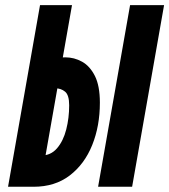

<svg xmlns="http://www.w3.org/2000/svg" viewBox="-20 -713 646 733"><path d="M31.7 0 54.2 -119.1H136.2Q173.8 -119.1 197.8 -147Q221.7 -174.8 232.9 -218.8Q244.1 -262.7 244.1 -311Q244.1 -350.1 228.5 -363Q212.9 -376 190.4 -376Q181.2 -376 166.3 -374.5Q151.4 -373 141.1 -372.1L162.1 -485.8Q173.3 -489.3 194.1 -491.7Q214.8 -494.1 229.5 -494.1Q263.2 -494.1 293.2 -477.5Q323.2 -460.9 342.3 -423.1Q361.3 -385.3 361.3 -320.8Q361.3 -231.9 332 -159.2Q302.7 -86.4 246.3 -43.2Q189.9 0 108.4 0ZM10.7 0 132.8 -693.4H254.9L140.1 -41.5L108.4 0ZM354.5 0 476.6 -693.4H606.4L484.4 0Z"/></svg>

Font: Cascadia Mono NF
Style: Italic
Weight: 400
Italic angle: -10°
Monospace: yes
Designer: Aaron Bell
Foundry: Saja Typeworks
Version: Version 2404.023